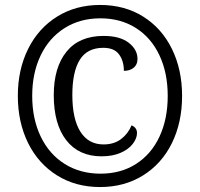

<svg xmlns="http://www.w3.org/2000/svg" viewBox="-20 -745 807 775"><path d="M52 -358Q52 -464 93.5 -547.5Q135 -631 210.5 -678Q286 -725 384 -725Q483 -725 558 -678Q633 -631 674 -547.5Q715 -464 715 -358Q715 -251 674 -167.5Q633 -84 557.5 -37Q482 10 384 10Q285 10 209.5 -37.5Q134 -85 93 -168.5Q52 -252 52 -358ZM657 -358Q657 -451 623.5 -522Q590 -593 528.5 -632Q467 -671 385 -671Q303 -671 240.5 -631.5Q178 -592 144 -521Q110 -450 110 -358Q110 -265 144.5 -193.5Q179 -122 241.5 -83Q304 -44 386 -44Q468 -44 529.5 -83.5Q591 -123 624 -194Q657 -265 657 -358ZM197 -361Q197 -473 248.5 -536.5Q300 -600 398 -600Q464 -600 499.5 -572.5Q535 -545 535 -507Q535 -484 519.5 -471.5Q504 -459 480 -459Q480 -499 460.5 -525.5Q441 -552 397 -552Q332 -552 302 -503.5Q272 -455 272 -362Q272 -265 304.5 -213.5Q337 -162 398 -162Q440 -162 468.5 -183.5Q497 -205 511 -239Q533 -230 533 -208Q533 -187 516.5 -165Q500 -143 467.5 -128.5Q435 -114 390 -114Q298 -114 247.5 -179Q197 -244 197 -361Z"/></svg>

Font: Noto Serif Narrow
Style: Bold Italic
Weight: 700
Width: 4
Italic angle: -12°
Designer: Monotype Design Team
Foundry: Monotype Imaging Inc.
Version: Version 1.001